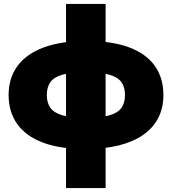

<svg xmlns="http://www.w3.org/2000/svg" viewBox="-20 -740 869 970"><path d="M313.5 210V-720H513.5V210ZM410.5 13Q283.5 13 197.2 -19.5Q111 -52 67.2 -113.2Q23.5 -174.5 23.5 -260Q23.5 -345.5 68.5 -406.8Q113.5 -468 201.2 -500.5Q289 -533 417.5 -533Q546 -533 632.2 -500.8Q718.5 -468.5 762 -407.5Q805.5 -346.5 805.5 -260Q805.5 -195 779.5 -144.2Q753.5 -93.5 703.2 -58.5Q653 -23.5 579.5 -5.2Q506 13 410.5 13ZM414.5 -145Q491.5 -145 534.2 -157.8Q577 -170.5 594.2 -196Q611.5 -221.5 611.5 -260Q611.5 -298.5 594 -324Q576.5 -349.5 533.5 -362.2Q490.5 -375 413.5 -375Q336.5 -375 293.8 -362.2Q251 -349.5 233.8 -324Q216.5 -298.5 216.5 -260Q216.5 -221.5 234 -196Q251.5 -170.5 294.5 -157.8Q337.5 -145 414.5 -145Z"/></svg>

Font: Geologica Black
Style: Regular
Weight: 900
Designer: Sindre Bremnes, Frode Helland
Foundry: Monokrom Skriftforlag AS
Version: Version 1.010;gftools[0.9.28]